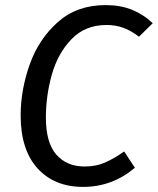

<svg xmlns="http://www.w3.org/2000/svg" viewBox="-20 -721 619 753"><path d="M579 -630 525 -577Q494 -601 463.5 -612Q433 -623 398 -623Q314 -623 260.5 -567.5Q207 -512 183.5 -429Q160 -346 160 -260Q160 -161 201 -114.5Q242 -68 312 -68Q357 -68 392 -83.5Q427 -99 467 -127L509 -63Q420 12 306 12Q193 12 127 -61Q61 -134 61 -268Q61 -368 96.5 -468Q132 -568 207 -634.5Q282 -701 394 -701Q452 -701 497 -683Q542 -665 579 -630Z"/></svg>

Font: Fira Sans
Style: Italic
Weight: 400
Italic angle: -8°
Designer: bBox Type GmbH & Carrois Corporate GbR & Edenspiekermann AG
Foundry: bBox Type GmbH & Carrois Corporate GbR & Edenspiekermann AG
Version: Version 4.301